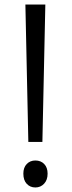

<svg xmlns="http://www.w3.org/2000/svg" viewBox="-20 -818 317 847"><path d="M167 -192H105L92 -798H180ZM136 9Q113 9 98 -7Q83 -23 83 -52Q83 -79 98 -94.5Q113 -110 136 -110Q160 -110 175 -94.5Q190 -79 190 -52Q190 -24 174.5 -7.5Q159 9 136 9Z"/></svg>

Font: Yaldevi ExtraLight
Style: Regular
Weight: 400
Version: Version 1.100